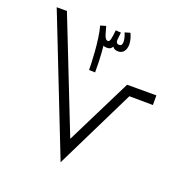

<svg xmlns="http://www.w3.org/2000/svg" viewBox="-126 -807 874 918"><g transform="rotate(20 311.0 -348.0)"><path d="M289 -460C289 -483 289 -537 283 -594C288 -591 295 -590 303 -590C316 -590 324 -596 329 -606C334 -597 343 -592 358 -592C385 -592 397 -615 397 -641C397 -659 391 -680 383 -696L356 -688C362 -675 367 -658 367 -643C367 -629 362 -623 352 -623C342 -623 335 -628 336 -644L340 -681L313 -683C309 -643 306 -622 295 -622C287 -622 280 -628 274 -648L263 -687L235 -679C255 -609 258 -483 258 -461ZM281 0 482 -409 602 -408V-457H453L286 -121L62 -690H10Z"/></g></svg>

Font: Noto Sans Arabic UI XCn Lt
Style: Regular
Weight: 300
Width: 2
Designer: Monotype Design Team, Nadine Chahine and Nizar Qandah
Foundry: Monotype Imaging Inc.
Version: Version 2.010